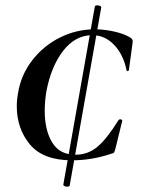

<svg xmlns="http://www.w3.org/2000/svg" viewBox="-20 -590 538 721"><path d="M346 -570Q351 -570 356 -567.5Q361 -565 360 -561L242 105Q242 111 232 111Q226 111 221.5 108.5Q217 106 218 102L336 -565Q336 -570 346 -570ZM469 -449Q475 -445 477 -441.5Q479 -438 478 -430L464 -327Q463 -323 459.5 -323Q456 -323 455 -327Q443 -386 408 -422Q373 -458 327 -458Q263 -458 217.5 -399.5Q172 -341 154 -246Q148 -210 148 -173Q148 -101 176 -55Q204 -9 263 -9Q310 -9 345.5 -38.5Q381 -68 425 -139Q427 -142 431 -142Q434 -142 437 -140.5Q440 -139 439 -136L413 -30Q412 -27 410.5 -22.5Q409 -18 407 -16Q405 -14 399 -13Q325 12 250 12Q142 12 92.5 -47.5Q43 -107 43 -191Q43 -215 48 -242Q59 -309 101 -363.5Q143 -418 205 -449Q267 -480 337 -480Q371 -480 409 -471.5Q447 -463 469 -449Z"/></svg>

Font: Cormorant Garamond
Style: Bold Italic
Weight: 700
Italic angle: -10°
Designer: Christian Thalmann (Catharsis Fonts)
Foundry: Catharsis Fonts
Version: Version 4.000